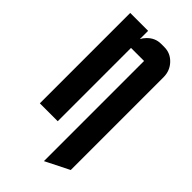

<svg xmlns="http://www.w3.org/2000/svg" viewBox="-227 -612 834 834"><g transform="rotate(45 190.0 -195.0)"><path d="M149.9 0H40V-555.2H149.9V-504.4Q155.8 -516.6 166.5 -527.3Q192.9 -555.2 230 -555.2H250Q287.1 -555.2 313.5 -527.3Q339.8 -499.5 339.8 -460V109.9L230 165V-450.2H149.9Z"/></g></svg>

Font: Horta
Style: Regular
Weight: 600
Width: 3
Version: Version 0.11